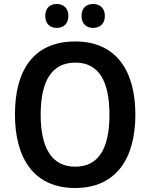

<svg xmlns="http://www.w3.org/2000/svg" viewBox="-20 -933 753 963"><path d="M207 -853C207 -813 232 -793 265 -793C297 -793 323 -813 323 -853C323 -893 297 -913 265 -913C232 -913 207 -894 207 -853ZM389 -853C389 -813 414 -793 447 -793C480 -793 506 -813 506 -853C506 -893 480 -913 447 -913C414 -913 389 -894 389 -853ZM659 -358C659 -579 562 -725 358 -725C153 -725 55 -587 55 -359C55 -139 150 10 357 10C562 10 659 -138 659 -358ZM184 -358C184 -524 238 -619 358 -619C476 -619 529 -525 529 -358C529 -190 476 -97 357 -97C239 -97 184 -192 184 -358Z"/></svg>

Font: Noto Sans Gujarati UI SemiCondensed SemiBold
Style: Regular
Weight: 600
Width: 4
Designer: Jelle Bosma - Monotype Design Team, Universal Thirst
Foundry: Monotype Imaging Inc.
Version: Version 2.106